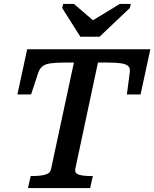

<svg xmlns="http://www.w3.org/2000/svg" viewBox="-20 -962 789 982"><path d="M391 -774H489L644 -921L649 -942H593L417 -835L485 -833L358 -942H303L298 -921ZM241 -97 358 -642H309Q265 -642 238 -638Q211 -634 197.5 -623Q184 -612 177 -594L139 -479H69L119 -710H749L699 -479H629L644 -594Q647 -612 636.5 -623Q626 -634 600.5 -638Q575 -642 531 -642H481L365 -98Q361 -76 382.5 -69Q404 -62 437 -62H455L441 0H123L137 -62H154Q188 -62 212.5 -69Q237 -76 241 -97Z"/></svg>

Font: Roboto Serif Medium
Style: Italic
Weight: 500
Italic angle: -10°
Designer: Greg Gazdowicz
Foundry: Commercial Type
Version: Version 1.008